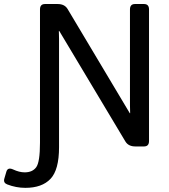

<svg xmlns="http://www.w3.org/2000/svg" viewBox="-96 -720 830 944"><path d="M-61 186.5Q-80.6 178.7 -74.7 158.2L-64.5 123.5Q-57.6 101.1 -31.2 113.3Q-1 127.4 25.4 127.4Q63.5 127.4 82 102.3Q100.6 77.1 100.6 -19V-673.3Q100.6 -700.2 125 -700.2H187.5Q221.7 -700.2 236.3 -675.8L542 -163.6H543.9Q543 -183.1 543 -202.6V-673.3Q543 -700.2 567.4 -700.2H612.3Q636.7 -700.2 636.7 -673.3V-26.9Q636.7 0 612.3 0H569.3Q535.2 0 520.5 -24.4L195.3 -567.9H193.4Q194.3 -548.3 194.3 -528.8V3.9Q194.3 115.2 152.3 159.4Q110.4 203.6 28.3 203.6Q-17.1 203.6 -61 186.5Z"/></svg>

Font: Istok Web
Style: Regular
Weight: 400
Designer: Andrey V. Panov
Foundry: Andrey V. Panov
Version: Version 1.0.2g